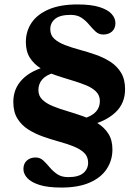

<svg xmlns="http://www.w3.org/2000/svg" viewBox="-20 -708 624 865"><path d="M256.5 137Q195 137 157.5 125Q120 113 102.8 94Q85.5 75 85.5 53.5Q85.5 29 101 15.2Q116.5 1.5 140 1.5Q160.5 1.5 175 15Q189.5 28.5 204 46Q218.5 63.5 238 76.8Q257.5 90 287.5 90Q333.5 90 355.2 71.8Q377 53.5 377 25Q377 -2.5 358.8 -19.8Q340.5 -37 310.5 -48.8Q280.5 -60.5 244.5 -70.5Q208.5 -80.5 172.5 -93.2Q136.5 -106 106.5 -125.2Q76.5 -144.5 58.2 -174.2Q40 -204 40 -249Q40 -309 80.5 -350.5Q121 -392 197.5 -410.5L224 -380.5Q186.5 -369.5 169.8 -349.5Q153 -329.5 153 -302.5Q153 -276 171 -258.8Q189 -241.5 218.8 -229.5Q248.5 -217.5 284.2 -207Q320 -196.5 355.5 -183.8Q391 -171 420.8 -152.2Q450.5 -133.5 468.5 -105.2Q486.5 -77 486.5 -34.5Q486.5 14 461 53Q435.5 92 384.2 114.5Q333 137 256.5 137ZM430 -252.5Q430 -279 412 -296.2Q394 -313.5 364.2 -325.2Q334.5 -337 299 -347.5Q263.5 -358 227.8 -370.2Q192 -382.5 162.2 -401Q132.5 -419.5 114.5 -448Q96.5 -476.5 96.5 -518.5Q96.5 -567.5 122.5 -605.8Q148.5 -644 200.2 -666Q252 -688 329 -688Q391 -688 428.5 -676Q466 -664 483 -645Q500 -626 500 -604Q500 -580 484.8 -566.2Q469.5 -552.5 445.5 -552.5Q425 -552.5 410.5 -566Q396 -579.5 381.5 -597Q367 -614.5 347.5 -627.8Q328 -641 298 -641Q250.5 -641 228.5 -623Q206.5 -605 206.5 -576.5Q206.5 -549.5 224.8 -533Q243 -516.5 273 -505Q303 -493.5 339 -483.8Q375 -474 411 -461.5Q447 -449 477 -429.8Q507 -410.5 525.2 -380.8Q543.5 -351 543.5 -306Q543.5 -243 501 -202.5Q458.5 -162 385.5 -144L356.5 -174Q394.5 -185 412.2 -204.8Q430 -224.5 430 -252.5Z"/></svg>

Font: Newsreader 24pt
Style: Bold
Weight: 700
Designer: Hugues Gentile
Foundry: Production Type
Version: Version 1.003